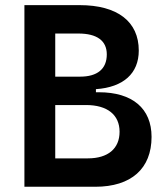

<svg xmlns="http://www.w3.org/2000/svg" viewBox="-20 -713 626 733"><path d="M73.2 0H343.8C481 0 558.6 -69.3 558.6 -190.4C558.6 -298.8 485.8 -360.8 357.4 -360.8H346.2V-372.6C451.2 -379.9 509.8 -432.6 509.8 -520C509.8 -630.9 428.2 -693.4 284.2 -693.4H73.2ZM190.9 -108.4V-312H308.6C390.1 -312 436.5 -274.4 436.5 -210C436.5 -145.5 392.1 -108.4 315.4 -108.4ZM190.9 -420.4V-585H279.3C350.1 -585 387.7 -557.6 387.7 -505.4C387.7 -450.2 352.1 -420.4 286.1 -420.4Z"/></svg>

Font: Cascadia Mono SemiBold
Style: Regular
Weight: 600
Monospace: yes
Designer: Aaron Bell
Foundry: Saja Typeworks
Version: Version 2404.023